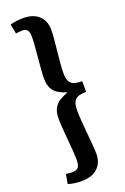

<svg xmlns="http://www.w3.org/2000/svg" viewBox="-194 -880 758 1166"><g transform="rotate(-20 184.5 -297.0)"><path d="M119 229Q72 229 32 217L43 155Q53 157 65 158Q77 159 86 159Q108 159 121 146.5Q134 134 134 97Q134 77 131.5 41Q129 5 125 -36.5Q121 -78 118.5 -115.5Q116 -153 116 -175Q116 -218 131 -243.5Q146 -269 170 -283Q194 -297 222 -307Q195 -315 170.5 -328.5Q146 -342 131 -367Q116 -392 116 -437Q116 -459 119 -494.5Q122 -530 125.5 -569Q129 -608 131.5 -641.5Q134 -675 134 -695Q134 -731 123 -742.5Q112 -754 94 -754Q82 -754 71 -752.5Q60 -751 50 -750L38 -812Q77 -823 123 -823Q187 -823 223 -789.5Q259 -756 259 -699Q259 -675 256 -641Q253 -607 249 -568Q245 -529 241.5 -492Q238 -455 238 -427Q238 -386 250 -368Q262 -350 282.5 -345Q303 -340 329 -340V-271Q303 -271 283 -266Q263 -261 251 -242.5Q239 -224 239 -184Q239 -153 242 -113Q245 -73 249 -31.5Q253 10 256 45.5Q259 81 259 103Q259 161 222.5 195Q186 229 119 229Z"/></g></svg>

Font: Literata 12pt SemiBold
Style: Regular
Weight: 600
Designer: Latin by Veronika Burian and Jose Scaglione. Greek by Irene Vlachou. Cyrillic by Vera Evstafieva.
Foundry: TypeTogether
Version: Version 3.002